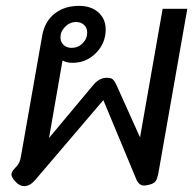

<svg xmlns="http://www.w3.org/2000/svg" viewBox="-20 -623 660 654"><path d="M471 9Q453 9 444 -13L332 -282L100 -10Q82 11 62 11Q48 11 35 -2Q19 -18 19 -29Q19 -38 29 -48Q40 -59 45 -69Q50 -79 52 -94L124 -503Q133 -551 166.5 -577Q200 -603 249 -603Q291 -603 315.5 -580.5Q340 -558 340 -523Q340 -476 307 -442.5Q274 -409 227 -409Q207 -409 193 -417L147 -153L299 -335Q319 -358 343 -358Q359 -358 364.5 -352.5Q370 -347 376 -335L457 -155L534 -593H618L520 -36Q516 -15 510.5 -6.5Q505 2 489 6Q478 9 471 9ZM277 -512Q277 -528 266.5 -538Q256 -548 239 -548Q218 -548 202 -532Q186 -516 186 -496Q186 -480 196.5 -470Q207 -460 224 -460Q246 -460 261.5 -475.5Q277 -491 277 -512Z"/></svg>

Font: Niramit
Style: Italic
Weight: 400
Italic angle: -10°
Version: Version 1.000; ttfautohint (v1.6)